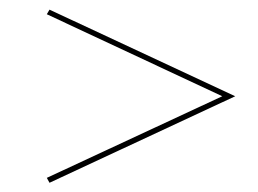

<svg xmlns="http://www.w3.org/2000/svg" viewBox="-20 -418 546 406"><path d="M84.7 -31.5 79 -41.9 450 -214.5 79 -387.9 84.7 -397.6 477.4 -214.5Z"/></svg>

Font: Playfair 144pt SemiExpanded Light
Style: Regular
Weight: 300
Width: 6
Designer: Claus Eggers Sørensen
Foundry: Claus Eggers Sørensen
Version: Version 2.203